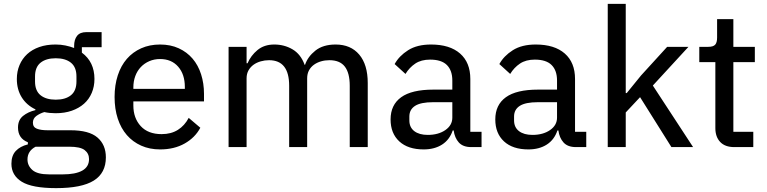

<svg xmlns="http://www.w3.org/2000/svg" viewBox="-20 -760 3962 992"><path d="M527 53Q527 134 464.5 173Q402 212 270 212Q146 212 92.5 179Q39 146 39 86Q39 44 61.5 20Q84 -4 124 -14V-25Q73 -45 73 -101Q73 -140 99 -161Q125 -182 163 -191V-195Q117 -217 92 -257.5Q67 -298 67 -352Q67 -391 81 -424Q95 -457 120.5 -480.5Q146 -504 183 -517Q220 -530 267 -530Q294 -530 318 -525Q342 -520 363 -512V-523Q363 -555 378 -574.5Q393 -594 426 -594H505V-516H403V-488Q468 -440 468 -352Q468 -313 454 -280Q440 -247 414 -224Q388 -201 351 -188Q314 -175 267 -175Q252 -175 237 -176.5Q222 -178 209 -181Q186 -174 168 -161Q150 -148 150 -126Q150 -103 170.5 -95Q191 -87 226 -87H344Q440 -87 483.5 -49.5Q527 -12 527 53ZM440 62Q440 33 417.5 15.5Q395 -2 338 -2H164Q122 20 122 64Q122 96 147.5 118.5Q173 141 234 141H304Q370 141 405 121.5Q440 102 440 62ZM268 -245Q318 -245 346.5 -268Q375 -291 375 -339V-365Q375 -413 346.5 -436Q318 -459 268 -459Q218 -459 189.5 -436Q161 -413 161 -365V-339Q161 -291 189.5 -268Q218 -245 268 -245Z M807 12Q753 12 709.5 -7.5Q666 -27 635.5 -62Q605 -97 588.5 -147Q572 -197 572 -259Q572 -320 588.5 -370.5Q605 -421 635.5 -456Q666 -491 709.5 -510.5Q753 -530 807 -530Q861 -530 903.5 -510.5Q946 -491 975 -457Q1004 -423 1019 -376Q1034 -329 1034 -275V-236H669V-215Q669 -150 707 -108.5Q745 -67 815 -67Q864 -67 899 -89Q934 -111 955 -151L1015 -100Q988 -49 934 -18.5Q880 12 807 12ZM807 -455Q777 -455 751.5 -444Q726 -433 707.5 -413.5Q689 -394 679 -367Q669 -340 669 -308V-301H935V-311Q935 -376 900.5 -415.5Q866 -455 807 -455Z M1161 0V-518H1254V-433H1259Q1276 -473 1310.5 -501.5Q1345 -530 1397 -530Q1449 -530 1491.5 -505Q1534 -480 1554 -425H1556Q1570 -467 1609.5 -498.5Q1649 -530 1714 -530Q1792 -530 1836 -478Q1880 -426 1880 -331V0H1787V-317Q1787 -383 1761.5 -416Q1736 -449 1682 -449Q1659 -449 1638.5 -443Q1618 -437 1602 -425.5Q1586 -414 1576.5 -396.5Q1567 -379 1567 -355V0H1474V-317Q1474 -449 1370 -449Q1348 -449 1327 -443Q1306 -437 1290 -425.5Q1274 -414 1264 -396.5Q1254 -379 1254 -355V0Z M2415 0Q2372 0 2350.5 -24Q2329 -48 2324 -86H2319Q2303 -38 2264 -13Q2225 12 2169 12Q2088 12 2043 -29.5Q1998 -71 1998 -143Q1998 -218 2052.5 -257.5Q2107 -297 2219 -297H2317V-344Q2317 -396 2289 -424Q2261 -452 2202 -452Q2156 -452 2125.5 -431.5Q2095 -411 2075 -378L2019 -429Q2042 -471 2088.5 -500.5Q2135 -530 2207 -530Q2304 -530 2357 -483.5Q2410 -437 2410 -352V-79H2468V0ZM2190 -63Q2245 -63 2281 -88Q2317 -113 2317 -152V-232H2218Q2154 -232 2124.5 -213Q2095 -194 2095 -158V-138Q2095 -102 2120.5 -82.5Q2146 -63 2190 -63Z M2956 0Q2913 0 2891.5 -24Q2870 -48 2865 -86H2860Q2844 -38 2805 -13Q2766 12 2710 12Q2629 12 2584 -29.5Q2539 -71 2539 -143Q2539 -218 2593.5 -257.5Q2648 -297 2760 -297H2858V-344Q2858 -396 2830 -424Q2802 -452 2743 -452Q2697 -452 2666.5 -431.5Q2636 -411 2616 -378L2560 -429Q2583 -471 2629.5 -500.5Q2676 -530 2748 -530Q2845 -530 2898 -483.5Q2951 -437 2951 -352V-79H3009V0ZM2731 -63Q2786 -63 2822 -88Q2858 -113 2858 -152V-232H2759Q2695 -232 2665.5 -213Q2636 -194 2636 -158V-138Q2636 -102 2661.5 -82.5Q2687 -63 2731 -63Z M3120 -740H3213V-279H3218L3292 -370L3427 -518H3537L3353 -318L3561 0H3449L3287 -258L3213 -179V0H3120Z M3774 0Q3726 0 3701 -26.5Q3676 -53 3676 -98V-439H3593V-518H3639Q3665 -518 3675 -529Q3685 -540 3685 -566V-661H3769V-518H3880V-439H3769V-79H3872V0Z"/></svg>

Font: IBM Plex Sans KR Text
Style: Regular
Weight: 450
Designer: Mike Abbink; Paul van der Laan; Pieter van Rosmalen; Wujin Sim; Chorong Kim; Dohee Lee;
Foundry: Sandoll Inc.
Version: Version 1.001